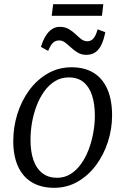

<svg xmlns="http://www.w3.org/2000/svg" viewBox="-20 -889 600 919"><path d="M322.5 -567Q385.5 -567 428.8 -540Q472 -513 494.2 -461.5Q516.5 -410 516.5 -337Q516.5 -272 496.5 -210Q476.5 -148 439.5 -98.2Q402.5 -48.5 351.5 -19.2Q300.5 10 239 10Q177 10 133 -16.2Q89 -42.5 66.2 -92.8Q43.5 -143 43.5 -213.5Q43.5 -280.5 63.2 -343.8Q83 -407 120 -457.2Q157 -507.5 208.5 -537.2Q260 -567 322.5 -567ZM309 -518.5Q272.5 -518.5 243.2 -500.5Q214 -482.5 192 -452Q170 -421.5 155.2 -382.8Q140.5 -344 133.2 -302.2Q126 -260.5 126 -220.5Q126 -162 140.5 -121.5Q155 -81 183.5 -59.5Q212 -38 253.5 -38Q289 -38 317.8 -56Q346.5 -74 368.2 -104.5Q390 -135 404.5 -173.5Q419 -212 426.5 -253.8Q434 -295.5 434 -335Q434 -392.5 420.2 -433.5Q406.5 -474.5 379 -496.5Q351.5 -518.5 309 -518.5ZM176 -664.5Q185.5 -696 198.8 -717.2Q212 -738.5 228.8 -749.5Q245.5 -760.5 265 -760.5Q291 -760.5 309 -750Q327 -739.5 341 -726Q355 -712.5 368.5 -702Q382 -691.5 398.5 -691.5Q414.5 -691.5 426.2 -703.8Q438 -716 447.5 -748.5L484 -735Q476.5 -696.5 464.2 -672.5Q452 -648.5 434.5 -637.5Q417 -626.5 393.5 -626.5Q370 -626.5 352.5 -637Q335 -647.5 320.5 -661Q306 -674.5 292.2 -685Q278.5 -695.5 262.5 -695.5Q246 -695.5 234 -684.5Q222 -673.5 210.5 -645.5ZM234.5 -869H474.5L468 -813.5H227.5Z"/></svg>

Font: Merriweather 20pt Light
Style: Italic
Weight: 300
Italic angle: -7.8°
Version: Version 2.101